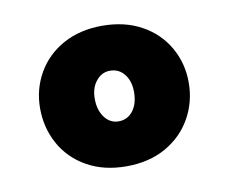

<svg xmlns="http://www.w3.org/2000/svg" viewBox="-50 -812 557 467"><g transform="rotate(-10 228.5 -578.5)"><path d="M45 -580Q45 -627 67.5 -666.5Q90 -706 131.5 -729Q173 -752 228 -752Q284 -752 325.5 -729Q367 -706 389.5 -666.5Q412 -627 412 -580Q412 -532 389.5 -492Q367 -452 325.5 -428.5Q284 -405 228 -405Q172 -405 130.5 -428.5Q89 -452 67 -492Q45 -532 45 -580ZM277 -580Q277 -607 263.5 -624Q250 -641 228 -641Q208 -641 194 -624Q180 -607 180 -580Q180 -552 193.5 -534Q207 -516 228 -516Q250 -516 263.5 -533.5Q277 -551 277 -580Z"/></g></svg>

Font: Be Vietnam Black
Style: Regular
Weight: 900
Designer: Lam Bao; Tony Le; Vietanh Nguyen
Foundry: Yellow Type Foundry
Version: Version 5.000